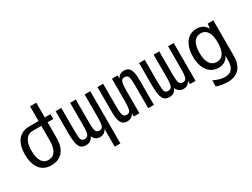

<svg xmlns="http://www.w3.org/2000/svg" viewBox="-69 -1475 3149 2404"><g transform="rotate(-30 1505.0 -272.5)"><path d="M269 14.2C345.7 14.2 402.8 -13.7 439.9 -60.5C476.6 -106.9 493.7 -171.9 493.7 -246.6V-477.1H575.7V-546.9H493.7V-759.8H403.3V-546.9H268.1C188 -546.9 132.3 -515.1 96.7 -464.8C61 -414.6 45.4 -348.1 45.4 -270.5C45.4 -192.4 61 -120.1 98.1 -67.4C134.3 -16.1 189.5 14.2 269 14.2ZM271 -62C227.1 -62 193.8 -81.5 172.4 -118.2C150.9 -154.8 140.6 -208.5 140.6 -269.5C140.6 -337.4 153.3 -387.2 176.3 -422.4C199.2 -457.5 230.5 -477.1 269 -477.1H403.3V-272.9C403.3 -207 393.1 -154.8 371.6 -118.7C349.1 -81.1 314.5 -62 271 -62Z M1069.3 208H1150.9V-546.9H1069.3V-233.9C1069.3 -161.1 1065.4 -115.7 1054.7 -91.8C1046.9 -74.2 1033.7 -62 1005.9 -62C980 -62 964.4 -72.3 956.1 -89.4C947.8 -106 941.9 -138.2 941.9 -233.9V-546.9H859.9V-233.9C859.9 -153.8 855 -112.8 844.7 -91.8C835.9 -73.2 820.8 -62 792 -62C745.1 -62 738.8 -92.3 734.9 -140.1C732.9 -164.1 731.9 -195.3 731.9 -233.9V-546.9H649.9V-230C649.9 -127.9 658.7 -72.8 677.2 -37.1C697.3 1 727.5 13.2 767.6 13.2C820.8 13.2 851.6 -8.8 874 -55.7C892.6 -7.8 928.7 13.2 972.7 13.2C1014.6 13.2 1046.9 -6.3 1069.3 -46.9Z M1366.7 13.2C1408.7 13.2 1440.4 -4.4 1464.4 -46.9V0H1545.9V-329.1C1545.9 -361.8 1547.4 -388.7 1549.8 -409.7C1554.7 -452.6 1564 -484.9 1608.4 -484.9C1631.8 -484.9 1650.9 -476.1 1659.7 -457.5C1667.5 -440.9 1673.3 -405.3 1673.3 -313V0H1755.4V-355C1755.4 -421.9 1750 -473.1 1732.9 -507.8C1715.8 -542.5 1686 -560.1 1644 -560.1C1601.6 -560.1 1569.8 -542.5 1545.9 -500V-546.9H1464.4V-233.9C1464.4 -161.1 1460.4 -115.7 1449.7 -91.8C1441.9 -74.2 1428.7 -62 1400.9 -62C1375 -62 1359.4 -72.3 1351.1 -89.4C1342.8 -106 1336.9 -138.2 1336.9 -233.9V-546.9H1254.9V-191.9C1254.9 -125 1260.3 -73.7 1277.3 -39.1C1294.4 -4.4 1324.2 13.2 1366.7 13.2Z M1974.1 13.2C2027.3 13.2 2058.1 -8.8 2080.6 -55.7C2099.1 -7.8 2135.3 13.2 2179.2 13.2C2221.2 13.2 2253.4 -6.3 2275.9 -46.9V0H2357.4V-546.9H2275.9V-233.9C2275.9 -161.1 2272 -115.7 2261.2 -91.8C2253.4 -74.2 2240.2 -62 2212.4 -62C2186.5 -62 2170.9 -72.3 2162.6 -89.4C2154.3 -106 2148.4 -138.2 2148.4 -233.9V-546.9H2066.4V-233.9C2066.4 -153.8 2061.5 -112.8 2051.3 -91.8C2042.5 -73.2 2027.3 -62 1998.5 -62C1951.7 -62 1945.3 -92.3 1941.4 -140.1C1939.5 -164.1 1938.5 -195.3 1938.5 -233.9V-546.9H1856.4V-230C1856.4 -127.9 1865.2 -72.8 1883.8 -37.1C1903.8 1 1934.1 13.2 1974.1 13.2Z M2699.7 214.8C2850.1 214.8 2928.7 128.9 2928.7 -35.2V-544.9H2847.7L2838.9 -474.1C2809.1 -531.7 2759.3 -560.1 2692.4 -560.1C2561 -560.1 2480 -449.7 2480 -278.3C2480 -106.4 2561.5 3.9 2691.9 3.9C2762.2 3.9 2811.5 -28.3 2838.9 -86.9V-22C2838.9 90.8 2796.9 143.1 2702.6 143.1C2654.8 143.1 2606.4 129.4 2541 99.1V188C2595.2 205.6 2650.4 214.8 2699.7 214.8ZM2709 -70.8C2623.5 -70.8 2574.7 -143.1 2574.7 -278.3C2574.7 -413.1 2623 -483.9 2708.5 -483.9C2794.4 -483.9 2838.9 -412.6 2838.9 -277.8C2838.9 -143.6 2794.4 -70.8 2709 -70.8Z"/></g></svg>

Font: Hack
Style: Regular
Weight: 400
Monospace: yes
Designer: Christopher Simpkins
Foundry: Christopher Simpkins
Version: Version 2.010